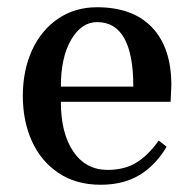

<svg xmlns="http://www.w3.org/2000/svg" viewBox="-20 -500 533 530"><path d="M43 -235Q43 -306 68.5 -361.5Q94 -417 140.5 -448.5Q187 -480 248 -480Q347 -480 400 -424Q453 -368 453 -265L451 -219H148Q148 -132 182.5 -81.5Q217 -31 277 -31Q324 -31 357 -51.5Q390 -72 418 -112L440 -95Q409 -43 364.5 -16.5Q320 10 258 10Q190 10 141.5 -22.5Q93 -55 68 -110.5Q43 -166 43 -235ZM348 -261Q348 -439 248 -439Q205 -439 176.5 -390.5Q148 -342 148 -261Z"/></svg>

Font: El Messiri Medium
Style: Regular
Weight: 500
Designer: Mohamed Gaber
Foundry: Kief Type Foundry
Version: Version 2.007